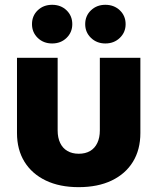

<svg xmlns="http://www.w3.org/2000/svg" viewBox="-20 -770 656 800"><path d="M307.6 9.8Q228.5 9.8 170.9 -17.8Q113.3 -45.4 82 -95.9Q50.8 -146.5 50.8 -215.8V-529.3H220.2V-226.6Q220.2 -196.3 230.7 -174.3Q241.2 -152.3 261 -140.9Q280.8 -129.4 308.1 -129.4Q335.9 -129.4 355.5 -140.9Q375 -152.3 385.5 -174.3Q396 -196.3 396 -226.6V-529.3H564.9V-215.8Q564.9 -146.5 533.9 -95.9Q502.9 -45.4 445.3 -17.8Q387.7 9.8 307.6 9.8ZM418.9 -588.9Q383.3 -588.9 359.1 -612.1Q335 -635.3 335 -669.4Q335 -704.1 359.1 -727.1Q383.3 -750 418.9 -750Q455.1 -750 479.2 -727.1Q503.4 -704.1 503.4 -669.4Q503.4 -635.3 479.2 -612.1Q455.1 -588.9 418.9 -588.9ZM197.3 -588.9Q161.1 -588.9 137.2 -612.1Q113.3 -635.3 113.3 -669.4Q113.3 -704.1 137.2 -727.1Q161.1 -750 197.3 -750Q233.4 -750 257.3 -727.1Q281.2 -704.1 281.2 -669.4Q281.2 -635.3 257.3 -612.1Q233.4 -588.9 197.3 -588.9Z"/></svg>

Font: Inter 24pt ExtraBold
Style: Regular
Weight: 800
Designer: Rasmus Andersson
Foundry: rsms
Version: Version 4.001;git-66647c0bb